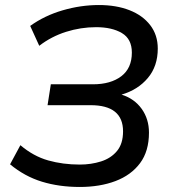

<svg xmlns="http://www.w3.org/2000/svg" viewBox="-20 -734 677 763"><path d="M297 9Q215 9 146.5 -12Q78 -33 20 -81L61 -157Q113 -113 171.5 -96.5Q230 -80 297 -80Q342 -80 381.5 -92.5Q421 -105 445 -134Q469 -163 469 -212Q469 -316 340 -316H169L182 -399H349Q420 -399 462 -431Q504 -463 504 -525Q504 -579 464.5 -602.5Q425 -626 362 -626Q301 -626 242.5 -607.5Q184 -589 136 -552L100 -631Q157 -672 229 -693Q301 -714 373 -714Q442 -714 494.5 -693.5Q547 -673 577 -634Q607 -595 607 -541Q607 -471 567.5 -424Q528 -377 463 -358Q514 -342 543 -301.5Q572 -261 572 -207Q572 -133 536.5 -85.5Q501 -38 439 -14.5Q377 9 297 9Z"/></svg>

Font: Nunito Sans SemiBold
Style: Italic
Weight: 600
Italic angle: -9°
Designer: Vernon Adams
Foundry: Vernon Adams
Version: Version 3.006; ttfautohint (v1.8.3)